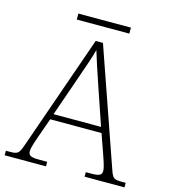

<svg xmlns="http://www.w3.org/2000/svg" viewBox="-124 -927 903 1023"><g transform="rotate(15 327.5 -415.5)"><path d="M181 -798H471V-831H181ZM-3 0H225V-25H178C130 -25 121 -35 121 -57C121 -78 139 -127 145 -144L182 -248H465L502 -143C508 -125 526 -77 526 -57C526 -35 517 -25 470 -25H438V0H658V-25H638C593 -25 586 -30 571 -74L348 -714H308L86 -79C69 -31 63 -25 18 -25H-3ZM192 -279 271 -506C288 -555 316 -633 324 -668C337 -624 361 -551 380 -496L454 -279Z"/></g></svg>

Font: Noto Serif Myanmar ExtraLight
Style: Regular
Weight: 200
Designer: Ben Mitchell and the Monotype Design Team
Foundry: Monotype Imaging Inc.
Version: Version 2.106